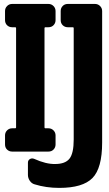

<svg xmlns="http://www.w3.org/2000/svg" viewBox="-20 -750 540 950"><path d="M450.2 -730.5Q464.8 -730.5 475.1 -720.2Q485.4 -710 485.4 -695.3V-44.9Q485.4 82 437.5 130.9Q389.6 179.7 273.4 179.7Q208 179.7 151.4 162.1Q136.7 158.2 127.4 144.5Q118.2 130.9 118.2 115.2V54.7Q118.2 43 127.9 37.1Q137.7 31.2 149.4 36.1Q208 62.5 252.9 61.5Q302.7 61.5 323.7 35.2Q344.7 8.8 344.7 -59.6V-610.4Q344.7 -615.2 339.8 -615.2H315.4Q300.8 -615.2 290.5 -625Q280.3 -634.8 280.3 -650.4V-695.3Q280.3 -710 290 -720.2Q299.8 -730.5 315.4 -730.5ZM254.9 -35.2Q254.9 -20.5 245.1 -10.3Q235.4 0 219.7 0H40Q25.4 0 15.1 -9.8Q4.9 -19.5 4.9 -35.2V-80.1Q4.9 -94.7 15.1 -105Q25.4 -115.2 40 -115.2H54.7Q59.6 -115.2 59.6 -120.1V-610.4Q59.6 -615.2 54.7 -615.2H40Q25.4 -615.2 15.1 -625Q4.9 -634.8 4.9 -650.4V-695.3Q4.9 -710 15.1 -720.2Q25.4 -730.5 40 -730.5H219.7Q234.4 -730.5 244.6 -720.2Q254.9 -710 254.9 -695.3V-650.4Q254.9 -635.7 245.1 -625.5Q235.4 -615.2 219.7 -615.2H205.1Q200.2 -615.2 200.2 -610.4V-120.1Q200.2 -115.2 205.1 -115.2H219.7Q234.4 -115.2 244.6 -105Q254.9 -94.7 254.9 -80.1Z"/></svg>

Font: Rounded-L Mgen+ 1m bold
Style: Bold
Weight: 700
Designer: [Source Han Sans]
Ryoko NISHIZUKA  (kana & ideographs); Paul D. Hunt (Latin, Greek & Cyrillic); Wenlong ZHANG  (bopomofo
Version: Version 1.059.20150602